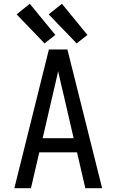

<svg xmlns="http://www.w3.org/2000/svg" viewBox="-20 -997 616 1017"><path d="M56 0H144L188 -190H388L432 0H521L337 -735H239ZM206 -265 258 -490Q266 -523 273.5 -555.5Q281 -588 288 -620Q295 -588 302.5 -555.5Q310 -523 318 -490L370 -265ZM386 -767 443 -812 308 -977 238 -921ZM216 -767 273 -812 138 -977 68 -921Z"/></svg>

Font: Iosevka Sparkle
Style: Regular
Weight: 400
Designer: Belleve Invis
Foundry: Belleve Invis
Version: Version 4.5.0; ttfautohint (v1.8.3)